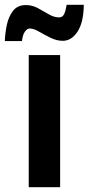

<svg xmlns="http://www.w3.org/2000/svg" viewBox="-62 -775 367 795"><path d="M187 0H57V-547H187ZM-42 -605Q-41 -636 -34 -670.5Q-27 -705 -8.5 -729.5Q10 -754 45 -754Q72 -754 95.5 -741Q119 -728 140.5 -715.5Q162 -703 183 -703Q197 -703 203.5 -716.5Q210 -730 214 -755H285Q284 -682 259 -644Q234 -606 198 -606Q173 -606 147.5 -618.5Q122 -631 99.5 -644Q77 -657 61 -657Q51 -657 41.5 -644.5Q32 -632 29 -605Z"/></svg>

Font: Noto Sans ExtraCondensed
Style: Bold
Weight: 700
Width: 2
Designer: Monotype Design Team
Foundry: Monotype Imaging Inc.
Version: Version 2.013; ttfautohint (v1.8.4.7-5d5b)